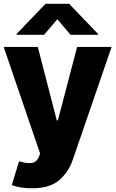

<svg xmlns="http://www.w3.org/2000/svg" viewBox="-22 -795 613 1019"><path d="M147.5 204.1Q116.2 204.6 88.1 199.7Q60.1 194.8 40.5 187.5L79.1 61L83 62Q119.6 73.2 146.2 69.8Q172.9 66.4 184.6 36.6L190.9 20L-2.4 -545.9H178.7L279.3 -156.2H285.2L387.2 -545.9H570.3L364.3 52.7Q341.8 119.1 291.3 161.9Q240.7 204.6 147.5 204.1ZM352.5 -610.4 282.2 -692.9 211.9 -610.4H66.4V-615.2L219.7 -774.9H344.7L498 -615.2V-610.4Z"/></svg>

Font: Inter Tight ExtraBold
Style: Regular
Weight: 800
Designer: Rasmus Andersson
Foundry: rsms
Version: Version 3.004; ttfautohint (v1.8.4.7-5d5b)